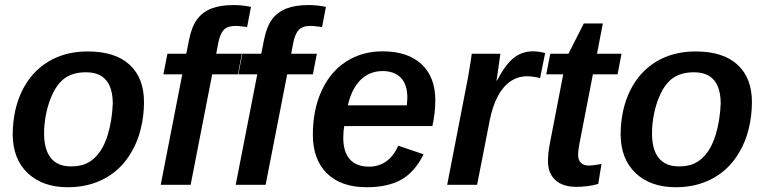

<svg xmlns="http://www.w3.org/2000/svg" viewBox="-20 -745 3083 774"><path d="M560.5 -333.5Q560.5 -278.8 547.6 -225.8Q534.7 -172.9 509.3 -130.9Q470.2 -63 404.1 -26.6Q337.9 9.8 253.9 9.8Q151.4 9.8 91.3 -47.6Q31.2 -105 31.2 -204.6Q32.2 -303.7 69.3 -379.4Q106.9 -455.6 174.8 -496.6Q242.7 -537.6 333.5 -537.6Q444.3 -537.6 502.4 -484.1Q560.5 -430.7 560.5 -333.5ZM434.6 -326.7Q434.6 -453.6 326.7 -453.6Q267.6 -453.6 232.4 -422.9Q209 -402.3 192.1 -366.7Q175.3 -331.1 166.5 -289.1Q157.7 -247.1 157.7 -208Q157.7 -141.6 185.1 -107.9Q212.4 -74.2 266.1 -74.2Q300.8 -74.2 325.4 -84.7Q350.1 -95.2 368.7 -116.2Q397.5 -146.5 414.6 -202.4Q431.6 -258.3 434.6 -326.7Z M835.4 -445.3 748.5 0H627.9L714.8 -445.3H638.7L654.8 -528.3H731L742.2 -585Q752.9 -638.2 774.9 -667.5Q796.9 -696.8 832.5 -710.7Q868.2 -724.6 921.4 -724.6Q956.1 -724.6 991.7 -717.3L976.1 -635.7Q972.2 -636.7 966.1 -637.5Q960 -638.2 953.1 -638.7Q947.3 -639.6 941.2 -640.1Q935.1 -640.6 929.7 -640.6Q897.5 -640.6 882.3 -624.8Q867.2 -608.9 859.9 -571.8L851.6 -528.3H955.1L939 -445.3Z M1137.7 -445.3 1050.8 0H930.2L1017.1 -445.3H940.9L957 -528.3H1033.2L1044.4 -585Q1055.2 -638.2 1077.1 -667.5Q1099.1 -696.8 1134.8 -710.7Q1170.4 -724.6 1223.6 -724.6Q1258.3 -724.6 1293.9 -717.3L1278.3 -635.7Q1274.4 -636.7 1268.3 -637.5Q1262.2 -638.2 1255.4 -638.7Q1249.5 -639.6 1243.4 -640.1Q1237.3 -640.6 1231.9 -640.6Q1199.7 -640.6 1184.6 -624.8Q1169.4 -608.9 1162.1 -571.8L1153.8 -528.3H1257.3L1241.2 -445.3Z M1367.7 -236.8Q1364.3 -219.7 1363.8 -189.5Q1363.8 -133.3 1389.9 -103.3Q1416 -73.2 1467.3 -73.2Q1507.3 -73.2 1537.4 -94.7Q1567.4 -116.2 1585.4 -157.7L1687.5 -123Q1651.4 -50.3 1596.9 -20.3Q1542.5 9.8 1457.5 9.8Q1355.5 9.8 1298.3 -45.9Q1241.2 -101.6 1241.2 -202.1Q1241.2 -301.8 1276.4 -378.9Q1311 -455.1 1375.2 -496.6Q1439.5 -538.1 1522.5 -538.1Q1623.5 -538.1 1679.2 -486.3Q1734.9 -434.6 1734.9 -340.3Q1734.9 -291 1723.1 -236.8ZM1382.3 -320.3H1620.1L1622.1 -350.1Q1622.1 -405.3 1595.5 -431.9Q1568.8 -458.5 1522.9 -458.5Q1469.7 -458.5 1433.6 -422.9Q1397.5 -387.2 1382.3 -320.3Z M2157.2 -430.2Q2127.9 -437.5 2105.5 -437.5Q2067.4 -437.5 2037.4 -416.7Q2007.3 -396 1986.3 -356.2Q1965.3 -316.4 1954.1 -259.3L1903.3 0H1782.7L1861.3 -405.3Q1864.3 -420.4 1867.2 -435.5Q1870.1 -450.7 1872.1 -465.8Q1875 -481.4 1877.4 -497.1Q1879.9 -512.7 1881.8 -528.3H1997.1L1985.4 -444.8L1981.4 -420.4H1983.4Q2018.1 -485.8 2051.5 -512Q2085 -538.1 2128.4 -538.1Q2150.4 -538.1 2177.7 -531.2Z M2303.2 8.3Q2249 8.3 2219 -19Q2189 -46.4 2189 -95.2Q2189 -127.9 2196.8 -167.5L2250.5 -445.3H2182.1L2198.2 -528.3H2271.5L2333.5 -650.4H2410.2L2386.7 -528.3H2485.4L2469.7 -445.3H2370.1L2315.9 -166Q2310.5 -137.2 2310.5 -121.6Q2310.5 -99.6 2321.8 -88.6Q2333 -77.6 2353.5 -77.6Q2371.1 -77.6 2404.8 -84L2391.6 -3.4Q2349.1 8.3 2303.2 8.3Z M3011.2 -333.5Q3011.2 -278.8 2998.3 -225.8Q2985.4 -172.9 2960 -130.9Q2920.9 -63 2854.7 -26.6Q2788.6 9.8 2704.6 9.8Q2602.1 9.8 2542 -47.6Q2481.9 -105 2481.9 -204.6Q2482.9 -303.7 2520 -379.4Q2557.6 -455.6 2625.5 -496.6Q2693.4 -537.6 2784.2 -537.6Q2895 -537.6 2953.1 -484.1Q3011.2 -430.7 3011.2 -333.5ZM2885.3 -326.7Q2885.3 -453.6 2777.3 -453.6Q2718.3 -453.6 2683.1 -422.9Q2659.7 -402.3 2642.8 -366.7Q2626 -331.1 2617.2 -289.1Q2608.4 -247.1 2608.4 -208Q2608.4 -141.6 2635.7 -107.9Q2663.1 -74.2 2716.8 -74.2Q2751.5 -74.2 2776.1 -84.7Q2800.8 -95.2 2819.3 -116.2Q2848.1 -146.5 2865.2 -202.4Q2882.3 -258.3 2885.3 -326.7Z"/></svg>

Font: Arimo SemiBold
Style: Italic
Weight: 600
Italic angle: -12°
Version: Version 1.33